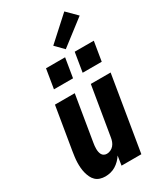

<svg xmlns="http://www.w3.org/2000/svg" viewBox="-241 -1065 981 1159"><g transform="rotate(-30 250.0 -485.5)"><path d="M134 8Q115 8 97.5 2.5Q80 -3 67.5 -15Q55 -27 47.5 -43Q40 -59 35.5 -76.5Q31 -94 29.5 -112.5Q28 -131 28.5 -149.5Q29 -168 31.5 -187Q34 -206 37 -225L86 -520H224L172 -206Q170 -195 169 -184.5Q168 -174 168 -163.5Q168 -153 170 -143Q172 -133 176.5 -124.5Q181 -116 190 -111Q199 -106 210 -106Q223 -106 236 -112Q249 -118 258 -128.5Q267 -139 272 -152Q277 -165 279 -178L336 -520H474L388 0H250L260 -65Q250 -49 236 -35Q222 -21 205.5 -11Q189 -1 170.5 3.5Q152 8 134 8ZM460 -603H327L349 -737H482ZM260 -603H127L149 -737H282ZM310 -777 255 -833 416 -979 484 -911Z"/></g></svg>

Font: Iosevka SS04 Heavy Oblique
Style: Regular
Weight: 900
Italic angle: -9°
Monospace: yes
Designer: Belleve Invis
Foundry: Belleve Invis
Version: Version 19.0.0; ttfautohint (v1.8.4)